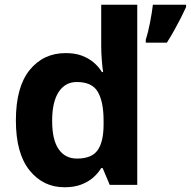

<svg xmlns="http://www.w3.org/2000/svg" viewBox="-20 -780 805 810"><path d="M252 10Q162 10 104.5 -61.5Q47 -133 47 -272Q47 -413 105 -484.5Q163 -556 257 -556Q296 -556 324.5 -545.5Q353 -535 374.5 -517Q396 -499 410 -476H415Q412 -494 409.5 -526.5Q407 -559 407 -586V-760H559V0H443L413 -71H407Q393 -48 372 -30Q351 -12 321.5 -1Q292 10 252 10ZM305 -111Q367 -111 392 -146.5Q417 -182 417 -255V-271Q417 -350 393 -392Q369 -434 304 -434Q255 -434 227.5 -392Q200 -350 200 -270Q200 -190 227.5 -150.5Q255 -111 305 -111ZM765 -750Q755 -728 742.5 -703.5Q730 -679 715.5 -653Q701 -627 684 -600H595V-613Q600 -628 604.5 -646.5Q609 -665 613 -685Q617 -705 620 -724.5Q623 -744 625 -760H765Z"/></svg>

Font: Noto Sans Lao UI
Style: Regular
Weight: 400
Designer: Monotype Design Team
Foundry: Monotype Imaging Inc.
Version: Version 2.000